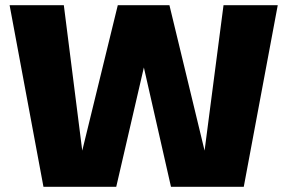

<svg xmlns="http://www.w3.org/2000/svg" viewBox="-20 -720 1115 740"><path d="M147.5 0 17 -700H226L297 -139.5L434 -700H633L768.5 -139.5L841.5 -700H1050.5L919.5 0H639L534.5 -460L428 0Z"/></svg>

Font: Trispace SemiExpanded ExtraBold
Style: Regular
Weight: 800
Width: 6
Designer: Tyler Finck
Foundry: Etcetera Type Company
Version: Version 1.210; ttfautohint (v1.8.3)